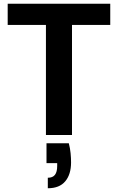

<svg xmlns="http://www.w3.org/2000/svg" viewBox="-20 -720 629 1024"><path d="M225 0V-587H21V-700H568V-587H364V0ZM235 284V228Q261 228 273 212.5Q285 197 285 165V150H228V44H347Q354 71 356.5 97Q359 123 359 146Q359 210 328 247Q297 284 235 284Z"/></svg>

Font: DM Sans 28pt ExtraBold
Style: Regular
Weight: 800
Version: Version 4.004;gftools[0.9.30]